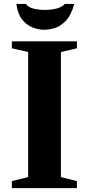

<svg xmlns="http://www.w3.org/2000/svg" viewBox="-20 -976 460 996"><path d="M41.5 0V-36.5L126 -57.5V-706L41.5 -725.5V-761.5H379V-725.5L296 -706V-57.5L379 -36.5V0ZM210 -821.5Q179.5 -821.5 148 -834Q116.5 -846.5 93.8 -876Q71 -905.5 65 -955.5H114.5Q126 -938.5 153.5 -931.5Q181 -924.5 213.5 -924.5Q245 -924.5 272.8 -931.5Q300.5 -938.5 316.5 -955.5H365.5Q348.5 -895.5 320.5 -867Q292.5 -838.5 262.8 -830Q233 -821.5 210 -821.5Z"/></svg>

Font: Libre Caslon Text
Style: Regular
Weight: 400
Designer: Pablo Impallari, Rodrigo Fuenzalida, Katja Schimmel
Foundry: Pablo Impallari, Rodrigo Fuenzalida
Version: Version 2.000